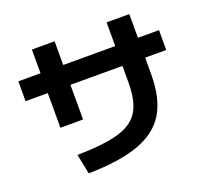

<svg xmlns="http://www.w3.org/2000/svg" viewBox="-125 -880 1114 1036"><g transform="rotate(-20 432.0 -362.5)"><path d="M584.8 -384V-729.2H715.2V-384Q715.2 -246.8 665.4 -163.3Q615.5 -79.8 506.7 -39.8Q397.8 0.1 215.8 3.5L192.5 -110.7Q348.5 -113.1 432.2 -138.2Q515.9 -163.3 550.3 -220.7Q584.8 -278.1 584.8 -384ZM155.7 -729.2H286.2V-280H156.2ZM28.5 -593.1H836.3V-479.1H28.5Z"/></g></svg>

Font: Pretendard GOV Variable
Style: Regular
Weight: 400
Designer: Base glyphs from Inter by Rasmus Andersson; Hangul glyphs from Noto Sans CJK(Source Han Sans) by Jang Soo-young and Kang
Foundry: Kil Hyung-jin
Version: Version 1.307;Glyphs 3.2 (3192)